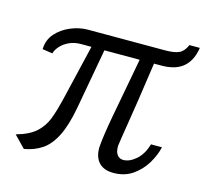

<svg xmlns="http://www.w3.org/2000/svg" viewBox="-90 -692 860 802"><g transform="rotate(15 339.5 -291.0)"><path d="M78 8 29.5 -42Q86.5 -58 115.2 -84.8Q144 -111.5 157.8 -148.8Q171.5 -186 182.5 -232L240.5 -477H194.5Q167.5 -477 145.5 -467Q123.5 -457 109 -441.2Q94.5 -425.5 89.5 -408.5L46 -415Q47 -455.5 72.2 -483.8Q97.5 -512 134.5 -527.2Q171.5 -542.5 208 -542.5H542.5Q581 -542.5 601.2 -551.8Q621.5 -561 634 -590H679Q674 -558 661.8 -536Q649.5 -514 631.5 -501Q613.5 -488 591 -482.5Q568.5 -477 543 -477H511Q497 -378 487 -312.8Q477 -247.5 470.5 -207.8Q464 -168 460.5 -145.2Q457 -122.5 455 -107.5Q454 -82 463.8 -68.5Q473.5 -55 490.5 -55Q517.5 -55 545.2 -79Q573 -103 586 -148H633.5Q626 -113.5 604.5 -77.2Q583 -41 548 -16.5Q513 8 464.5 8Q435.5 8 416.5 -3.2Q397.5 -14.5 388.8 -34.8Q380 -55 381 -82Q383 -108 387.8 -140.8Q392.5 -173.5 400.8 -218.5Q409 -263.5 421 -326.8Q433 -390 449 -477H296.5L249.5 -217Q235 -137.5 211.5 -90.8Q188 -44 155 -21.8Q122 0.5 78 8Z"/></g></svg>

Font: Merriweather 48pt Light
Style: Italic
Weight: 300
Italic angle: -7.8°
Version: Version 2.101